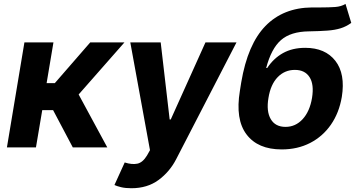

<svg xmlns="http://www.w3.org/2000/svg" viewBox="-20 -766 1846 998"><path d="M16 0 106.9 -545.5H257.8L222.3 -333.8H264.9L448.9 -545.5H626.8L388.8 -274.9L537.6 0H358.3L256 -193.5H199.6L166.9 0Z M662.6 212.4Q631.4 212.4 609 206.9Q586.6 201.3 574.9 195.7L628.2 78.5Q666.2 90.6 694.1 84.7Q721.9 78.8 744.3 41.9L759.6 14.6L657.3 -545.5H815.3L861.9 -144.9H867.5L1047.9 -545.5H1209.2L895.2 62.5Q861.2 127.8 803.4 170.1Q745.7 212.4 662.6 212.4Z M1775.9 -745.7 1805.8 -647Q1779.5 -627.8 1750 -618.8Q1720.5 -609.7 1681.3 -606.9Q1642 -604 1585.9 -603Q1490.8 -601.9 1440.3 -557.5Q1389.9 -513.1 1363.6 -412.6H1369Q1402 -462.7 1451 -490.1Q1500 -517.4 1566.4 -517.4Q1670.5 -517.4 1723.2 -449.8Q1775.9 -382.1 1756.7 -262.1Q1742.5 -179 1699.9 -117.7Q1657.3 -56.5 1592 -22.9Q1526.6 10.7 1444.2 10.7Q1320.3 10.7 1261.4 -67.3Q1202.4 -145.2 1226.9 -293.7L1234 -338.4Q1267.4 -535.9 1359.7 -630.9Q1452.1 -725.9 1601.6 -727.3Q1613.3 -727.3 1624.3 -727.3Q1635.3 -727.3 1645.6 -727.3Q1689.3 -727.3 1721.6 -729.6Q1753.9 -731.9 1775.9 -745.7ZM1464.1 -106.5Q1516.3 -106.5 1553.3 -146.8Q1590.2 -187.1 1601.9 -257.1Q1613.3 -327.1 1589.1 -364.9Q1565 -402.7 1512.8 -402.7Q1459.9 -402.7 1423.3 -364.9Q1386.7 -327.1 1375.4 -257.1Q1363.6 -187.5 1387.3 -147Q1410.9 -106.5 1464.1 -106.5Z"/></svg>

Font: Inter UI
Style: Bold Italic
Weight: 700
Italic angle: 9.39999°
Designer: Rasmus Andersson
Foundry: rsms
Version: 3.2;8d6f07862